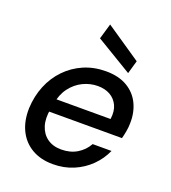

<svg xmlns="http://www.w3.org/2000/svg" viewBox="-137 -842 854 957"><g transform="rotate(20 290.5 -364.0)"><path d="M252 12Q187 12 140 -15.5Q93 -43 68.5 -93Q44 -143 46 -211Q49 -275 71.5 -330Q94 -385 134 -426.5Q174 -468 227.5 -491Q281 -514 344 -514Q412 -514 457.5 -487Q503 -460 525 -413.5Q547 -367 545 -310Q545 -291 541 -268.5Q537 -246 532 -228H121L133 -298H446Q452 -341 438 -370.5Q424 -400 396.5 -415.5Q369 -431 331 -431Q291 -431 253.5 -413Q216 -395 189 -359.5Q162 -324 153 -270L148 -242Q138 -191 150 -152.5Q162 -114 192 -92.5Q222 -71 266 -71Q314 -71 349.5 -92.5Q385 -114 405 -150H505Q484 -103 447 -66.5Q410 -30 360.5 -9Q311 12 252 12ZM450 -543 259 -658 283 -740 470 -613Z"/></g></svg>

Font: DM Sans 16pt Medium
Style: Italic
Weight: 500
Italic angle: -10°
Version: Version 4.004;gftools[0.9.30]